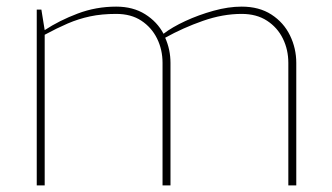

<svg xmlns="http://www.w3.org/2000/svg" viewBox="-20 -560 1002 580"><path d="M91 0V-531H105L115 -469Q159 -498 214.5 -519Q270 -540 331 -540Q382 -540 418.5 -517Q455 -494 474 -458Q500 -478 540 -496.5Q580 -515 625 -527.5Q670 -540 710 -540Q763 -540 800 -516Q837 -492 856 -453Q875 -414 875 -370V0H851V-370Q851 -410 834.5 -443.5Q818 -477 786.5 -497.5Q755 -518 710 -518Q653 -518 593 -497Q533 -476 479 -446Q487 -428 491 -409Q495 -390 495 -370V0H471V-370Q471 -410 454.5 -443.5Q438 -477 407 -497.5Q376 -518 331 -518Q287 -518 252 -510.5Q217 -503 184.5 -489Q152 -475 115 -455V0Z"/></svg>

Font: Exo Thin Thin
Style: Regular
Weight: 250
Version: Version 2.000